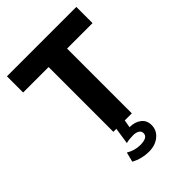

<svg xmlns="http://www.w3.org/2000/svg" viewBox="-267 -817 1174 1174"><g transform="rotate(-45 320.0 -230.0)"><path d="M20 -700.2H620.1V-560.1H399.9V0H338.9L330.1 49.8Q376 49.8 405.5 72.5Q435.1 95.2 435.1 136.2Q435.1 181.2 399.4 210.7Q363.8 240.2 310.1 240.2Q246.6 240.2 192.9 210.9L209 147.9Q251.5 173.8 299.8 173.8Q365.2 173.8 365.2 136.2Q365.2 118.7 350.1 109.4Q335 100.1 310.1 100.1Q276.4 100.1 250 106.9L266.1 0H240.2V-560.1H20Z"/></g></svg>

Font: Gully
Style: Bold
Weight: 700
Designer: jaikishan Patel
Foundry: MagicType
Version: Version 1.000;Glyphs 3.2 (3242)